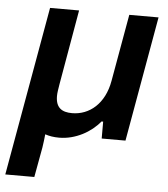

<svg xmlns="http://www.w3.org/2000/svg" viewBox="-66 -573 704 804"><g transform="rotate(5 286.5 -170.5)"><path d="M-14 185H108L131 59C134 41 136 22 138 3C156 9 174 12 197 12C266 12 331 -25 368 -71H375V0H475L568 -526H445L395 -244C378 -147 315 -95 242 -95C200 -95 173 -111 173 -161C173 -175 176 -191 179 -210L234 -526H112Z"/></g></svg>

Font: Archivo SemiBold
Style: Italic
Weight: 600
Italic angle: -10°
Designer: Hector Gatti
Foundry: Omnibus-Type
Version: Version 2.001